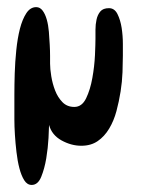

<svg xmlns="http://www.w3.org/2000/svg" viewBox="-20 -399 396 541"><path d="M326.2 -242.2Q326.2 -222.7 325.2 -195.8Q324.2 -168.9 319.8 -141.1Q315.4 -113.3 308.1 -85.9Q300.8 -58.6 287.6 -36.6Q274.4 -14.6 255.4 -1.5Q236.3 11.7 209 11.7Q180.7 11.7 153.3 -3.4Q126 -18.6 118.2 -46.9Q118.2 -38.1 116.7 -10.3Q115.2 17.6 110.4 46.9Q105.5 76.2 96.2 99.1Q86.9 122.1 69.3 122.1Q56.6 122.1 48.3 108.9Q40 95.7 34.7 75.2Q29.3 54.7 26.4 29.3Q23.4 3.9 22 -19.5Q20.5 -43 20.5 -62.5Q20.5 -82 20.5 -90.8Q20.5 -105.5 20.5 -132.8Q20.5 -160.2 21.5 -192.4Q22.5 -224.6 25.9 -257.8Q29.3 -291 36.1 -317.9Q43 -344.7 54.2 -361.8Q65.4 -378.9 82 -378.9Q92.8 -378.9 100.1 -369.1Q107.4 -359.4 111.8 -343.8Q116.2 -328.1 117.7 -309.6Q119.1 -291 120.1 -273.4Q121.1 -255.9 121.1 -241.2Q121.1 -226.6 121.1 -219.7Q121.1 -205.1 124.5 -184.1Q127.9 -163.1 135.3 -144Q142.6 -125 155.8 -111.3Q168.9 -97.7 189.5 -97.7Q210.9 -97.7 222.7 -122.1Q234.4 -146.5 240.2 -179.2Q246.1 -211.9 247.6 -243.7Q249 -275.4 249 -290Q249 -300.8 249 -315.4Q249 -330.1 252 -343.8Q254.9 -357.4 262.7 -366.7Q270.5 -376 287.1 -376Q302.7 -376 311 -359.4Q319.3 -342.8 322.8 -320.3Q326.2 -297.9 326.2 -275.4Q326.2 -252.9 326.2 -242.2Z"/></svg>

Font: Chewy
Style: Regular
Weight: 400
Designer: Squid
Foundry: Font Diner, Inc DBA Sideshow
Version: Version 1.000